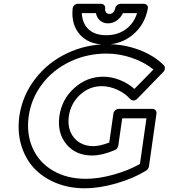

<svg xmlns="http://www.w3.org/2000/svg" viewBox="-20 -967 897 1021"><path d="M83 -350.1Q99.1 -458.5 166 -546.1Q232.9 -633.8 335 -682.9Q437 -731.9 554.2 -731.9Q639.2 -731.9 719 -702.1Q798.8 -672.4 851.1 -620.1Q857.4 -613.3 856.7 -602.8Q856 -592.3 849.1 -585L710 -441.9Q702.1 -434.1 692.1 -432.9Q682.1 -431.6 672.9 -439.9Q645 -471.2 603.5 -490Q562 -508.8 521 -508.8Q456.5 -508.8 406.7 -463.9Q356.9 -418.9 346.2 -350.1Q336.4 -279.8 373.5 -234.9Q410.6 -189.9 477.1 -189.9Q510.7 -189.9 561 -209L583 -362.8Q584.5 -373.5 593.5 -380.9Q602.5 -388.2 611.8 -388.2H791Q801.8 -388.2 807.6 -380.1Q813.5 -372.1 812 -362.8L772 -81.1Q768.6 -67.9 757.8 -60.1Q690.9 -18.6 600.1 7.8Q509.3 34.2 430.2 34.2Q345.7 34.2 275.4 4.9Q205.1 -24.4 158.9 -75.2Q112.8 -126 92.3 -197.3Q71.8 -268.6 83 -350.1ZM132.8 -350.1Q119.6 -255.4 153.8 -179Q188 -102.5 262.2 -59.3Q336.4 -16.1 437 -16.1Q503.9 -16.1 583.7 -38.3Q663.6 -60.5 724.1 -95.2L758.8 -337.9H629.9L608.9 -191.9Q604.5 -174.3 590.8 -168.9Q522.5 -140.1 470.2 -140.1Q382.8 -140.1 333 -200.2Q283.2 -260.3 295.9 -350.1Q308.6 -439 375.2 -499Q441.9 -559.1 528.8 -559.1Q573.2 -559.1 616.9 -541.7Q660.6 -524.4 694.8 -494.1L795.9 -597.2Q749.5 -635.7 682.4 -658.9Q615.2 -682.1 546.9 -682.1Q441.9 -682.1 351.8 -638.9Q261.7 -595.7 204.1 -520Q146.5 -444.3 132.8 -350.1ZM366.2 -920.9Q367.2 -931.2 375 -939Q382.8 -946.8 394 -946.8H517.1Q527.3 -946.8 533.7 -939.9Q540 -933.1 539.1 -923.8Q537.6 -893.1 562 -893.1Q585.9 -893.1 592.8 -923.8Q594.7 -933.6 603.3 -940.2Q611.8 -946.8 621.1 -946.8H744.1Q755.4 -946.8 761.7 -939.7Q768.1 -932.6 766.1 -920.9Q749.5 -835 686.5 -782.5Q623.5 -730 538.1 -730Q453.1 -730 405.5 -782.5Q357.9 -835 366.2 -920.9ZM415 -897Q418 -841.3 451.7 -810.5Q485.4 -779.8 544.9 -779.8Q605 -779.8 647.9 -810.5Q690.9 -841.3 709 -897H633.8Q622.6 -873.5 601.3 -858.2Q580.1 -842.8 554.2 -842.8Q528.8 -842.8 511.7 -857.9Q494.6 -873 490.2 -897Z"/></svg>

Font: Trueno ExtraBold Outline
Style: Italic
Weight: 800
Width: 6
Designer: Julieta Ulanovsky
Foundry: Julieta Ulanovsky
Version: Version 3.001b | FøM Fix